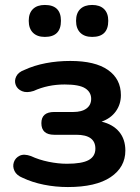

<svg xmlns="http://www.w3.org/2000/svg" viewBox="-20 -745 564 775"><path d="M352 -596Q321 -596 304 -613Q287 -630 287 -661Q287 -692 304 -708.5Q321 -725 352 -725Q383 -725 400 -708.5Q417 -692 417 -661Q417 -596 352 -596ZM161 -596Q130 -596 113 -613Q96 -630 96 -661Q96 -692 113 -708.5Q130 -725 161 -725Q226 -725 226 -661Q226 -596 161 -596ZM254 10Q204 10 157 0.5Q110 -9 72 -27Q47 -37 38.5 -55Q30 -73 36 -90.5Q42 -108 59.5 -116.5Q77 -125 105 -115Q137 -100 176 -92Q215 -84 250 -84Q311 -84 338 -99Q365 -114 365 -145Q365 -201 288 -201H199Q147 -201 147 -248Q147 -293 199 -293H276Q310 -293 329 -307Q348 -321 348 -346Q348 -373 324 -388.5Q300 -404 241 -404Q173 -404 116 -378Q88 -369 69 -377Q50 -385 43.5 -402Q37 -419 45.5 -436.5Q54 -454 79 -463Q118 -481 165 -490Q212 -499 264 -499Q364 -499 416 -462.5Q468 -426 468 -361Q468 -324 447.5 -295.5Q427 -267 390 -254Q436 -243 461 -213Q486 -183 486 -137Q486 -70 426.5 -30Q367 10 254 10Z"/></svg>

Font: Chiron GoRound TC SB
Style: Regular
Weight: 500
Designer: Ryoko NISHIZUKA 西塚涼子 (kana, bopomofo & ideographs); Paul D. Hunt (Latin, Greek & Cyrillic); Sandoll Communications 산돌커뮤니
Foundry: Adobe
Version: Version 1.000;hotconv 1.1.1;makeotfexe 2.6.0